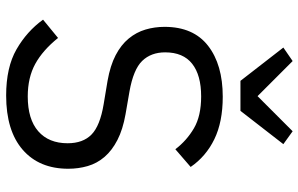

<svg xmlns="http://www.w3.org/2000/svg" viewBox="-198 -786 995 640"><g transform="rotate(90 300.0 -465.5)"><path d="M249 -769 138 -912 183 -943 300 -826 417 -943 460 -912 349 -769ZM298 12Q204 12 144 -22.5Q84 -57 45 -111L106 -161Q147 -110 192.5 -85Q238 -60 301 -60Q377 -60 417 -95Q457 -130 457 -193Q457 -244 428 -272.5Q399 -301 327 -313L249 -326Q198 -335 163.5 -353Q129 -371 108 -396.5Q87 -422 78 -452.5Q69 -483 69 -516Q69 -612 132 -661Q195 -710 302 -710Q386 -710 443.5 -682Q501 -654 536 -603L477 -552Q448 -590 407 -614Q366 -638 301 -638Q230 -638 192 -608Q154 -578 154 -518Q154 -471 182.5 -441.5Q211 -412 285 -399L360 -386Q411 -377 446 -359Q481 -341 502.5 -316Q524 -291 533 -260Q542 -229 542 -195Q542 -98 478.5 -43Q415 12 298 12Z"/></g></svg>

Font: PlemolJP35 Console
Style: Regular
Weight: 400
Version: v2.0.3; ttfautohint (v1.8.4.7-5d5b-dirty) -l 6 -r 45 -G 200 